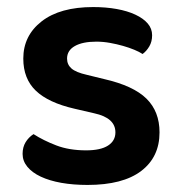

<svg xmlns="http://www.w3.org/2000/svg" viewBox="-20 -509 510 544"><path d="M432 -134Q432 -64 380 -24.5Q328 15 228 15Q187 15 153.5 9Q120 3 95.5 -8.5Q71 -20 57.5 -36.5Q44 -53 44 -73Q44 -92 52.5 -106Q61 -120 75 -129Q103 -111 139.5 -97Q176 -83 224 -83Q265 -83 286 -96.5Q307 -110 307 -134Q307 -175 247 -188L191 -201Q117 -218 81.5 -252Q46 -286 46 -343Q46 -408 98 -448.5Q150 -489 244 -489Q280 -489 310.5 -483.5Q341 -478 363.5 -467.5Q386 -457 398.5 -442.5Q411 -428 411 -409Q411 -391 403 -377.5Q395 -364 384 -356Q375 -362 360.5 -368Q346 -374 328.5 -379Q311 -384 291.5 -387.5Q272 -391 253 -391Q214 -391 192 -378.5Q170 -366 170 -343Q170 -326 182.5 -315Q195 -304 226 -297L275 -285Q358 -266 395 -229.5Q432 -193 432 -134Z"/></svg>

Font: Baloo Thambi 2 SemiBold
Style: Regular
Weight: 600
Designer: Aadarsh Rajan and Ek Type
Foundry: Ek Type
Version: Version 1.640;hotconv 1.0.111;makeotfexe 2.5.65597; ttfautoh